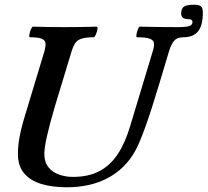

<svg xmlns="http://www.w3.org/2000/svg" viewBox="-20 -781 880 814"><path d="M262 13Q202 13 155.5 -1Q109 -15 82.5 -46Q56 -77 56 -128Q56 -160 62 -195.5Q68 -231 80 -271L169 -566Q174 -585 173 -597.5Q172 -610 157.5 -616.5Q143 -623 107 -623Q103 -623 104.5 -634Q106 -645 111 -656.5Q116 -668 120 -668Q154 -667 187.5 -666.5Q221 -666 255 -666Q289 -666 322.5 -666.5Q356 -667 390 -668Q395 -668 393 -656.5Q391 -645 386 -634Q381 -623 377 -623Q342 -623 324 -616.5Q306 -610 298 -597Q290 -584 284 -565L213 -331Q191 -256 179.5 -205.5Q168 -155 168 -128Q168 -94 185 -72.5Q202 -51 230 -41Q258 -31 289 -31Q355 -31 401.5 -55.5Q448 -80 479.5 -128Q511 -176 532 -247L628 -565Q634 -584 633 -597Q632 -610 616 -616.5Q600 -623 561 -623Q557 -623 558.5 -634Q560 -645 564.5 -656.5Q569 -668 573 -668Q613 -667 652 -666.5Q691 -666 731 -666Q769 -666 782.5 -670.5Q796 -675 796 -688Q796 -700 777 -700Q748 -700 748 -724Q748 -745 760 -753Q772 -761 803 -761Q824 -761 832 -754Q840 -747 840 -727Q840 -674 820 -648.5Q800 -623 757 -623Q731 -623 718.5 -608.5Q706 -594 697 -565L655 -425Q621 -311 595 -239.5Q569 -168 552 -139Q511 -66 437.5 -26.5Q364 13 262 13Z"/></svg>

Font: Junicode VF
Style: Italic
Weight: 400
Italic angle: -11°
Designer: Peter S. Baker
Version: Version 2.209